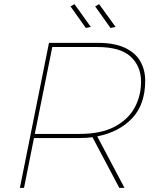

<svg xmlns="http://www.w3.org/2000/svg" viewBox="-20 -907 766 927"><path d="M394.5 -772 320.5 -876 339.5 -887 418.5 -777ZM513.5 -772 439.5 -876 458.5 -887 538 -777ZM581 0H556L426.5 -244.5Q399.5 -240.5 361.5 -240.5H144L96 0H76L216.5 -700H453.5Q532 -700 582.5 -676.5Q633 -653 657 -611.8Q681 -570.5 681 -517.5Q681 -402.5 618 -336Q555 -269.5 449.5 -248.5ZM365.5 -260.5Q465.5 -260.5 531 -294Q599.5 -330 630.2 -387.5Q661 -445 661 -512.5Q661 -587 611 -633.5Q561 -680 449.5 -680H232.5L148 -260.5Z"/></svg>

Font: Argentum Sans Thin
Style: Italic
Weight: 100
Italic angle: -11°
Designer: Julieta Ulanovsky (font), Cristiano Sobral (main changes and remaster)
Foundry: Julieta Ulanovsky (font), Cristiano Sobral (main changes and remaster)
Version: Version 2.007;June 15, 2022;FontCreator 14.0.0.2814 64-bit; 